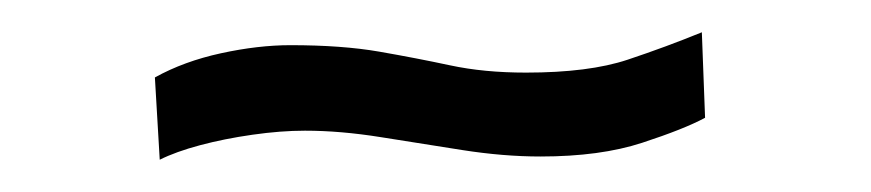

<svg xmlns="http://www.w3.org/2000/svg" viewBox="-20 -346 540 119"><path d="M79 -247 76 -298Q94 -308 117 -313Q140 -318 160 -318Q192 -318 215 -314Q238 -310 259 -305.5Q280 -301 306 -301Q345 -301 369 -309Q393 -317 415 -326L417 -273Q404 -266 378 -257.5Q352 -249 315 -249Q292 -249 266.5 -253Q241 -257 216 -261Q191 -265 169 -265Q154 -265 136.5 -262.5Q119 -260 104 -256Q89 -252 79 -247Z"/></svg>

Font: Truculenta
Style: Regular
Weight: 400
Designer: Ivan Castro, Eva Sanz & Omnibus-Type Team
Foundry: Omnibus-Type
Version: Version 1.002